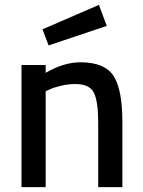

<svg xmlns="http://www.w3.org/2000/svg" viewBox="-20 -766 584 786"><path d="M167 0H68V-500H167V-468Q242 -511 309 -511Q409 -511 445 -455Q481 -399 481 -267V0H382V-264Q382 -352 364 -387Q346 -422 288 -422Q260 -422 230 -415Q200 -408 184 -400L167 -393ZM154 -646 385 -746 417 -660 179 -580Z"/></svg>

Font: TitilliumText
Style: Medium
Weight: 500
Designer: Accademia di Belle Arti di Urbino and others
Foundry: Accademia di Belle Arti di Urbino and others.
Version: Version 60.001